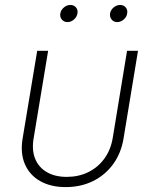

<svg xmlns="http://www.w3.org/2000/svg" viewBox="-20 -743 614 771"><path d="M243.7 8.3Q184.1 8.3 141.6 -15.6Q99.1 -39.6 80.1 -83.5Q61 -127.4 70.8 -187L129.4 -539.1H173.3L115.2 -188.5Q106.9 -140.1 121.3 -105.2Q135.7 -70.3 168.5 -51.5Q201.2 -32.7 248 -32.7Q295.4 -32.7 334 -51.5Q372.6 -70.3 398.4 -105.2Q424.3 -140.1 432.6 -188.5L490.2 -539.1H534.2L476.1 -187Q466.3 -127.4 434.1 -83.5Q401.9 -39.6 353 -15.6Q304.2 8.3 243.7 8.3ZM450.7 -654.3Q436.5 -654.3 428.2 -664.6Q419.9 -674.8 421.9 -689Q424.3 -703.1 436.3 -713.1Q448.2 -723.1 462.4 -723.1Q476.6 -723.1 484.9 -713.1Q493.2 -703.1 490.7 -689Q488.8 -674.8 476.8 -664.6Q464.8 -654.3 450.7 -654.3ZM251 -654.3Q236.8 -654.3 228.3 -664.6Q219.7 -674.8 222.2 -689Q224.6 -703.1 236.6 -713.1Q248.5 -723.1 262.7 -723.1Q276.9 -723.1 285.2 -713.1Q293.5 -703.1 291 -689Q288.6 -674.8 276.9 -664.6Q265.1 -654.3 251 -654.3Z"/></svg>

Font: Inter 18pt ExtraLight
Style: Italic
Weight: 250
Italic angle: -9.3988°
Designer: Rasmus Andersson
Foundry: rsms
Version: Version 4.001;git-66647c0bb